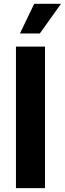

<svg xmlns="http://www.w3.org/2000/svg" viewBox="-20 -967 333 987"><path d="M211.4 -727.5V0H62V-727.5ZM82.5 -794.9 155.8 -947.3H293.5L184.6 -794.9Z"/></svg>

Font: Inter 20pt
Style: Bold
Weight: 700
Version: Version 4.001;git-66647c0bb